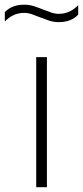

<svg xmlns="http://www.w3.org/2000/svg" viewBox="-61 -778 345 798"><path d="M89.5 0V-540.5H134V0ZM183.5 -686Q161.5 -686 141.8 -692.8Q122 -699.5 104 -706.5Q87 -713.5 71 -719Q55 -724.5 39.5 -724.5Q-6.5 -724.5 -41 -688.5V-727.5Q-11.5 -758.5 39.5 -758.5Q61.5 -758.5 81.2 -752Q101 -745.5 119 -738Q136 -731.5 152 -726Q168 -720.5 183.5 -720.5Q229.5 -720.5 264 -756.5V-717Q234.5 -686 183.5 -686Z"/></svg>

Font: Encode Sans Semi Expanded ExtraLight
Style: Regular
Weight: 200
Width: 6
Designer: Multiple Designers
Foundry: Impallari Type
Version: Version 3.000; ttfautohint (v1.8.3) -l 8 -r 50 -G 200 -x 14 